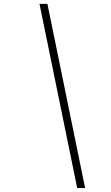

<svg xmlns="http://www.w3.org/2000/svg" viewBox="-20 -800 560 970"><path d="M219.5 -780.5 410 150H370L179.5 -780.5Z"/></svg>

Font: Bodoni* 06pt Fatface
Style: Italic
Weight: 900
Italic angle: -13°
Version: Version 2.3